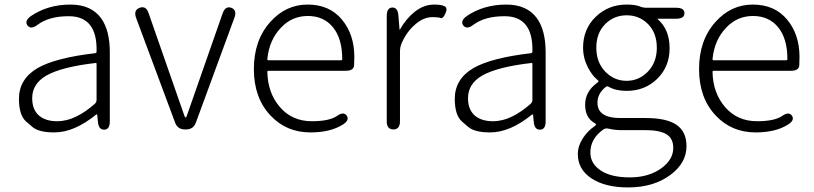

<svg xmlns="http://www.w3.org/2000/svg" viewBox="-20 -567 3564 841"><path d="M218 13Q150 13 122 -11Q108 -23 94 -35Q63 -63 63 -134Q63 -221 145 -269Q224 -314 397 -334Q403 -335 403 -341Q407 -496 281 -496Q194 -496 144 -458Q115 -436 100 -456Q86 -476 116 -497Q190 -547 289 -547Q379 -547 423 -487Q461 -434 461 -338V-35Q461 0 437 1Q412 2 409 -33L406 -63Q405 -68 401 -65Q305 13 218 13ZM230 -36Q273 -36 315 -57Q354 -76 395 -112Q403 -119 403 -130V-287Q403 -292 398 -291Q250 -274 183 -236Q121 -200 121 -137Q121 -85 153 -59Q182 -36 230 -36Z M790 0Q758 0 747 -30L576 -489Q564 -523 592 -533Q620 -543 631 -509L788 -59Q791 -52 793 -52Q795 -52 798 -59L955 -508Q967 -542 993 -533Q1019 -523 1007 -490L838 -30Q827 0 795 0Z M1340 13Q1234 13 1165 -61Q1092 -138 1092 -264.5Q1092 -391 1164 -471Q1232 -547 1327.5 -547Q1423 -547 1477.5 -481.5Q1532 -416 1532 -318Q1532 -299 1531 -280Q1529 -257 1494 -257H1156Q1151 -257 1151 -252Q1153 -159 1206.5 -97.5Q1260 -36 1346 -36Q1422 -36 1456 -59Q1485 -80 1499 -60Q1512 -40 1481 -21Q1427 13 1340 13ZM1151 -308Q1151 -303 1156 -303H1474Q1479 -303 1479 -308Q1479 -398 1438.5 -447.5Q1398 -497 1328.5 -497Q1259 -497 1211 -446Q1159 -392 1151 -308Z M1703 0Q1674 0 1674 -36V-497Q1674 -533 1698 -534Q1722 -535 1725 -500L1730 -439Q1730 -434 1732 -438Q1759 -486 1798 -516.5Q1837 -547 1882 -547Q1913 -547 1927.5 -539.5Q1942 -532 1931 -508Q1920 -484 1910.5 -488Q1901 -492 1875 -492Q1836 -492 1801 -462Q1759 -427 1737 -372Q1732 -358 1732 -343V-36Q1732 0 1703 0Z M2127 13Q2059 13 2031 -11Q2017 -23 2003 -35Q1972 -63 1972 -134Q1972 -221 2054 -269Q2133 -314 2306 -334Q2312 -335 2312 -341Q2316 -496 2190 -496Q2103 -496 2053 -458Q2024 -436 2009 -456Q1995 -476 2025 -497Q2099 -547 2198 -547Q2288 -547 2332 -487Q2370 -434 2370 -338V-35Q2370 0 2346 1Q2321 2 2318 -33L2315 -63Q2314 -68 2310 -65Q2214 13 2127 13ZM2139 -36Q2182 -36 2224 -57Q2263 -76 2304 -112Q2312 -119 2312 -130V-287Q2312 -292 2307 -291Q2159 -274 2092 -236Q2030 -200 2030 -137Q2030 -85 2062 -59Q2091 -36 2139 -36Z M2731 254Q2631 254 2571 214.5Q2511 175 2511 108Q2511 73 2532.5 39.5Q2554 6 2583 -13Q2591 -19 2591 -21.5Q2591 -24 2583 -29Q2543 -52 2543 -108.5Q2543 -165 2594 -203Q2602 -209 2602 -211Q2602 -213 2594 -220Q2574 -236 2555 -272Q2534 -313 2534 -358Q2534 -440 2589.5 -493.5Q2645 -547 2725 -547Q2762 -547 2782 -539Q2796 -533 2811 -533H2942Q2978 -533 2978 -509Q2978 -485 2942 -485H2863Q2858 -485 2862 -482Q2913 -437 2913 -356Q2913 -275 2859 -222Q2805 -169 2725 -169Q2677 -169 2646 -187Q2639 -191 2633 -186Q2597 -157 2597 -117Q2597 -50 2697 -50H2809Q2900 -50 2943.5 -20Q2987 10 2987 73Q2987 146 2918 198Q2844 254 2731 254ZM2877 170Q2929 132 2929 81Q2929 39 2899 21Q2869 3 2808 3H2699Q2673 3 2643 -4Q2632 -6 2623 0Q2566 40 2566 101Q2566 150 2611.5 180Q2657 210 2739 210Q2821 210 2877 170ZM2631 -253.5Q2670 -213 2724.5 -213Q2779 -213 2818 -253.5Q2857 -294 2857 -358Q2857 -422 2819 -461Q2781 -500 2725 -500Q2669 -500 2630.5 -461Q2592 -422 2592 -358Q2592 -294 2631 -253.5Z M3290 13Q3184 13 3115 -61Q3042 -138 3042 -264.5Q3042 -391 3114 -471Q3182 -547 3277.5 -547Q3373 -547 3427.5 -481.5Q3482 -416 3482 -318Q3482 -299 3481 -280Q3479 -257 3444 -257H3106Q3101 -257 3101 -252Q3103 -159 3156.5 -97.5Q3210 -36 3296 -36Q3372 -36 3406 -59Q3435 -80 3449 -60Q3462 -40 3431 -21Q3377 13 3290 13ZM3101 -308Q3101 -303 3106 -303H3424Q3429 -303 3429 -308Q3429 -398 3388.5 -447.5Q3348 -497 3278.5 -497Q3209 -497 3161 -446Q3109 -392 3101 -308Z"/></svg>

Font: Resource Han Rounded KR Light
Style: Regular
Weight: 300
Designer: Cyano Hao (round all glyphs); Ryoko NISHIZUKA 西塚涼子 (kana, bopomofo & ideographs); Paul D. Hunt (Latin, Greek & Cyrillic)
Foundry: Cyano Hao
Version: 0.990